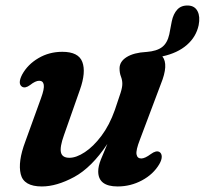

<svg xmlns="http://www.w3.org/2000/svg" viewBox="-20 -661 739 693"><path d="M555.5 -112.5Q563.5 -107.5 563.8 -95.8Q564 -84 555 -68.5Q533.5 -32 492.5 -10Q451.5 12 404.5 12Q334.5 12 334.5 -42.5Q334.5 -61 344 -85Q353.5 -109 367.5 -141.5Q311 -56.5 247.8 -22.2Q184.5 12 131 12Q65.5 12 54.8 -32.5Q44 -77 71 -149L128 -306.5Q140.5 -340.5 138 -355Q135.5 -369.5 121.5 -369.5Q108 -369.5 88.5 -354Q71 -341 59.5 -348Q43 -359 60 -392Q80 -428.5 118.8 -451.2Q157.5 -474 205 -474Q263.5 -474 277.2 -437.2Q291 -400.5 268.5 -337L211 -173.5Q195.5 -130.5 200 -111Q204.5 -91.5 230.5 -91.5Q255.5 -91.5 286.2 -111.8Q317 -132 346 -170.5Q375 -209 394.5 -264Q409 -306 415.2 -325.8Q421.5 -345.5 421.5 -358.5Q421.5 -372 416.5 -384.8Q411.5 -397.5 411.5 -414Q411.5 -439 437.2 -455Q463 -471 508 -473.5H509Q546 -476.5 565 -491Q584 -505.5 591 -537L600 -584Q605.5 -611 620.2 -626.8Q635 -642.5 660.5 -641Q683.5 -639.5 693.2 -620.2Q703 -601 697 -570Q688 -528 654.5 -498.8Q621 -469.5 566 -457.5Q589.5 -428.5 560.5 -357.5L485 -157Q470 -118.5 472.8 -103.8Q475.5 -89 490 -89Q503 -89 524.5 -105Q543.5 -119 555.5 -112.5Z"/></svg>

Font: Fraunces 9pt Soft SemiBold
Style: Italic
Weight: 600
Italic angle: -16°
Version: Version 1.000;[b76b70a41]